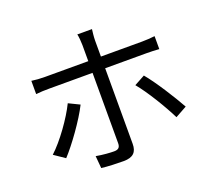

<svg xmlns="http://www.w3.org/2000/svg" viewBox="-135 -956 1269 1157"><g transform="rotate(-20 500.0 -377.5)"><path d="M342 -380 272 -414C233 -333 148 -214 81 -153L150 -106C207 -167 300 -295 342 -380ZM760 -414 692 -377C745 -314 820 -190 859 -111L933 -152C893 -224 814 -350 760 -414ZM112 -616V-531C139 -534 167 -535 198 -535H475V-527C475 -480 475 -138 475 -84C475 -57 463 -46 436 -46C410 -46 365 -49 321 -57L328 22C369 27 428 29 470 29C531 29 556 2 556 -50C556 -122 556 -446 556 -527V-535H821C845 -535 875 -534 902 -532V-615C877 -612 844 -610 820 -610H556V-713C556 -734 560 -770 562 -784H468C472 -769 475 -734 475 -713V-610H197C165 -610 140 -612 112 -616Z"/></g></svg>

Font: Noto Sans HK
Style: Regular
Weight: 400
Designer: Ryoko NISHIZUKA 西塚涼子 (kana, bopomofo & ideographs); Paul D. Hunt (Latin, Greek & Cyrillic); Sandoll Communications 산돌커뮤니
Foundry: Adobe
Version: Version 2.004;hotconv 1.0.118;makeotfexe 2.5.65603